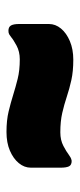

<svg xmlns="http://www.w3.org/2000/svg" viewBox="153 -596 246 592"><g transform="rotate(-90 276.0 -300.0)"><path d="M76 -202Q63 -202 59 -210.5Q55 -219 55 -236V-328Q55 -348 69 -365Q83 -382 107.5 -392.5Q132 -403 165 -403Q201 -403 228 -396.5Q255 -390 279 -382.5Q303 -375 329 -368.5Q355 -362 389 -362Q413 -362 431.5 -372Q450 -382 458 -389Q462 -392 466 -394.5Q470 -397 477 -397Q489 -397 493.5 -389Q498 -381 498 -364V-272Q498 -252 484 -235Q470 -218 445 -207.5Q420 -197 388 -197Q352 -197 325 -203Q298 -209 274 -217Q250 -225 224 -231Q198 -237 164 -237Q140 -237 122 -227.5Q104 -218 95 -211Q91 -208 86.5 -205.5Q82 -203 76 -202Z"/></g></svg>

Font: Rubik ExtraBold
Style: Regular
Weight: 800
Designer: Hubert and Fischer
Foundry: Hubert and Fischer
Version: Version 2.300;gftools[0.9.30]